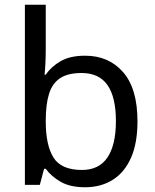

<svg xmlns="http://www.w3.org/2000/svg" viewBox="-20 -780 655 810"><path d="M173 -575Q173 -541 171.5 -511.5Q170 -482 168 -465H173Q196 -499 236 -522Q276 -545 339 -545Q439 -545 499.5 -475.5Q560 -406 560 -268Q560 -176 532.5 -114Q505 -52 455 -21Q405 10 339 10Q276 10 236 -13Q196 -36 173 -68H166L148 0H85V-760H173ZM324 -472Q267 -472 234 -450.5Q201 -429 187 -384.5Q173 -340 173 -271V-267Q173 -168 205.5 -115.5Q238 -63 326 -63Q398 -63 433.5 -116Q469 -169 469 -269Q469 -370 433.5 -421Q398 -472 324 -472Z"/></svg>

Font: hextamil15
Style: Book
Weight: 400
Designer: Jelle Bosma - Monotype Design Team
Foundry: Monotype Imaging Inc.
Version: Version 2.003